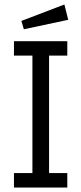

<svg xmlns="http://www.w3.org/2000/svg" viewBox="-20 -833 362 853"><path d="M42 0V-64H124V-586H42V-650H279V-586H198V-64H279V0ZM86 -703 75 -740 266 -813 283 -745Z"/></svg>

Font: Zilla Slab Regular
Style: Regular
Weight: 400
Designer: Typotheque.com
Foundry: Typotheque type foundry
Version: Version 1.0; 2017